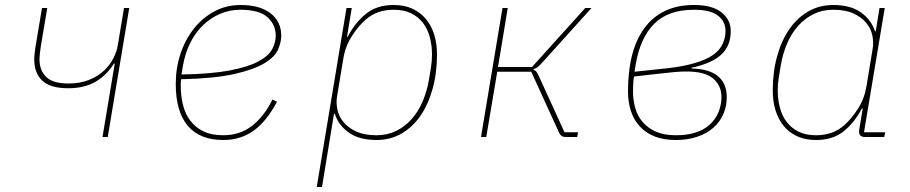

<svg xmlns="http://www.w3.org/2000/svg" viewBox="-20 -548 3640 768"><path d="M439 -294H436Q405 -245 360.5 -220Q316 -195 253 -195Q181 -195 149 -225.5Q117 -256 117 -310Q117 -322 118.5 -334.5Q120 -347 122 -361L148 -516H169L143 -361Q141 -347 139.5 -334.5Q138 -322 138 -310Q138 -267 164.5 -240.5Q191 -214 254 -214Q301 -214 336.5 -228.5Q372 -243 396 -265.5Q420 -288 433.5 -315Q447 -342 451 -366L476 -516H497L411 0H390Z M873 12Q779 12 731 -45Q683 -102 683 -212Q683 -276 702 -333Q721 -390 755.5 -433.5Q790 -477 837.5 -502.5Q885 -528 943 -528Q1019 -528 1062 -495Q1105 -462 1105 -405Q1105 -380 1092.5 -350.5Q1080 -321 1038.5 -295.5Q997 -270 917.5 -252Q838 -234 704 -231Q703 -223 703 -214.5Q703 -206 703 -205Q703 -164 712 -128Q721 -92 741.5 -65Q762 -38 794 -22.5Q826 -7 873 -7Q940 -7 988.5 -45Q1037 -83 1070 -150L1088 -141Q1046 -62 994 -25Q942 12 873 12ZM941 -509Q900 -509 862.5 -493.5Q825 -478 794 -449Q763 -420 741.5 -377.5Q720 -335 711 -281L706 -250Q824 -252 898 -266Q972 -280 1013 -302Q1054 -324 1068.5 -351Q1083 -378 1083 -405Q1083 -449 1050 -479Q1017 -509 941 -509Z M1366 -516H1387L1368 -401H1371Q1400 -457 1443.5 -492.5Q1487 -528 1555 -528Q1598 -528 1630 -513Q1662 -498 1684 -471.5Q1706 -445 1717 -409Q1728 -373 1728 -330Q1728 -256 1710.5 -193Q1693 -130 1661.5 -84.5Q1630 -39 1585.5 -13.5Q1541 12 1486 12Q1417 12 1375.5 -17.5Q1334 -47 1319 -93H1316L1268 200H1247ZM1486 -7Q1529 -7 1564 -24Q1599 -41 1626 -71Q1653 -101 1670.5 -142Q1688 -183 1696 -230L1704 -279Q1708 -302 1708 -330Q1708 -366 1699.5 -398.5Q1691 -431 1672.5 -455.5Q1654 -480 1625 -494.5Q1596 -509 1555 -509Q1522 -509 1494 -499.5Q1466 -490 1441 -468Q1412 -442 1386.5 -402Q1361 -362 1353 -312L1328 -161Q1324 -135 1330 -108Q1336 -81 1355 -58.5Q1374 -36 1406 -21.5Q1438 -7 1486 -7Z M1990 -516H2011L1972 -280H2108L2321 -516H2346L2152 -301Q2137 -284 2130 -279Q2123 -274 2115 -272L2114 -269Q2120 -267 2124.5 -262.5Q2129 -258 2137 -240L2238 -19H2292L2289 0H2242Q2224 0 2216 -18L2105 -261H1969L1925 0H1904Z M2683 12Q2634 12 2598 -2.5Q2562 -17 2538.5 -43Q2515 -69 2503.5 -104.5Q2492 -140 2492 -181Q2492 -229 2498 -274Q2505 -328 2523.5 -374Q2542 -420 2573 -454.5Q2604 -489 2649.5 -508.5Q2695 -528 2757 -528Q2829 -528 2866 -498.5Q2903 -469 2903 -424Q2903 -364 2864.5 -329Q2826 -294 2746 -277V-274Q2785 -273 2811.5 -264.5Q2838 -256 2855 -240.5Q2872 -225 2879.5 -204.5Q2887 -184 2887 -159Q2887 -123 2873.5 -92Q2860 -61 2834.5 -38Q2809 -15 2770.5 -1.5Q2732 12 2683 12ZM2683 -7Q2762 -7 2807 -40Q2852 -73 2863 -130Q2866 -146 2866 -159Q2866 -205 2833 -233.5Q2800 -262 2726 -262Q2705 -262 2680.5 -260Q2656 -258 2623 -254L2516 -242Q2514 -231 2513 -214Q2512 -197 2512 -183Q2512 -148 2521 -116Q2530 -84 2550.5 -60Q2571 -36 2603.5 -21.5Q2636 -7 2683 -7ZM2621 -272Q2688 -278 2735.5 -289.5Q2783 -301 2813.5 -317Q2844 -333 2859.5 -354Q2875 -375 2880 -402Q2881 -407 2881.5 -413Q2882 -419 2882 -424Q2882 -462 2852 -485.5Q2822 -509 2756 -509Q2653 -509 2597 -453Q2541 -397 2523 -291L2518 -261Z M3244 12Q3201 12 3168.5 -3Q3136 -18 3114.5 -44.5Q3093 -71 3082 -107Q3071 -143 3071 -186Q3071 -260 3088.5 -323Q3106 -386 3137.5 -431.5Q3169 -477 3213.5 -502.5Q3258 -528 3313 -528Q3382 -528 3423.5 -498.5Q3465 -469 3480 -423H3483L3498 -516H3519L3436 -19H3521L3517 0H3440Q3412 0 3417 -30L3431 -115H3428Q3399 -59 3355.5 -23.5Q3312 12 3244 12ZM3244 -7Q3277 -7 3305 -16.5Q3333 -26 3358 -48Q3387 -74 3412.5 -114Q3438 -154 3446 -204L3471 -355Q3475 -381 3469 -408Q3463 -435 3444 -457.5Q3425 -480 3393 -494.5Q3361 -509 3313 -509Q3270 -509 3235 -492Q3200 -475 3173 -445Q3146 -415 3128.5 -374Q3111 -333 3103 -286L3095 -237Q3091 -214 3091 -186Q3091 -150 3099.5 -117.5Q3108 -85 3126.5 -60.5Q3145 -36 3174 -21.5Q3203 -7 3244 -7Z"/></svg>

Font: IBM Plex Mono Thin
Style: Italic
Weight: 100
Italic angle: -9°
Monospace: yes
Designer: Mike Abbink, Paul van der Laan, Pieter van Rosmalen
Foundry: Bold Monday
Version: Version 2.3